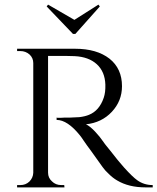

<svg xmlns="http://www.w3.org/2000/svg" viewBox="-20 -811 681 831"><path d="M412 -783 406 -791 302 -725 188 -791 182 -783 296 -664H306ZM305 -600Q399 -600 454 -557Q508 -514 508 -438Q508 -374 464 -327Q420 -280 352 -273Q368 -266 391 -242Q412 -220 429 -195L431 -192Q434 -189 437 -184Q447 -172 458 -158Q491 -115 517 -86Q554 -45 574 -31Q603 -10 641 -10V0H610Q537 0 487 -30Q468 -41 451 -58L436 -73L424 -88Q418 -96 374 -158L357 -181Q348 -194 343 -201Q329 -222 326 -225Q272 -292 225 -292V-302H226L229 -301H241Q250 -301 259 -302H282L303 -303L324 -304Q348 -307 365 -314Q410 -332 429 -388Q437 -411 436 -445Q434 -501 399 -533Q364 -565 303 -568Q284 -569 263 -569H188V-64Q188 -41 205 -26Q221 -10 245 -10H258L259 0H54V-10H68Q91 -10 107 -25Q123 -41 124 -63V-538Q124 -560 108 -575Q91 -590 68 -590H54V-600Z"/></svg>

Font: Cinzel(RUS BY LYAJKA)
Style: Regular
Weight: 400
Designer: Natanael Gama
Version: Version 1.001;PS 001.001;hotconv 1.0.56;makeotf.lib2.0.21325